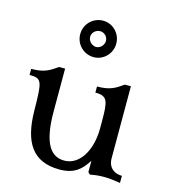

<svg xmlns="http://www.w3.org/2000/svg" viewBox="-110 -814 808 916"><g transform="rotate(15 294.0 -356.0)"><path d="M405 -226C405 -116 354 -33 279 -33C215 -33 170 -84 170 -247V-458H140C104 -433 80 -415 14 -415V-385C77 -385 78 -370 80 -226C82 -71 135 14 268 14C345 14 377 -22 405 -66V-10L415 0C439 -5 459 -7 483 -7C517 -7 533 -3 564 1V-34C532 -34 495 -51 495 -103V-458H465C429 -433 405 -415 339 -415V-385C400 -385 405 -361 405 -261ZM197 -636C197 -585 238 -546 287 -546C334 -546 375 -585 375 -636C375 -687 334 -726 287 -726C238 -726 197 -687 197 -636ZM246 -636C246 -657 265 -674 286 -674C306 -674 324 -657 324 -636C324 -615 306 -596 286 -596C265 -596 246 -615 246 -636Z"/></g></svg>

Font: Milonga
Style: Regular
Weight: 400
Designer: Pablo Impallari, Brenda Gallo, Rodrigo Fuenzalida
Foundry: Pablo Impallari, Brenda Gallo, Rodrigo Fuenzalida
Version: Version 1.000